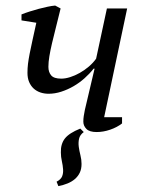

<svg xmlns="http://www.w3.org/2000/svg" viewBox="-20 -460 517 676"><path d="M274.9 4.9Q261.2 15.1 258.3 28.6Q255.4 42 257.3 56.6Q259.3 71.3 263.2 86.7Q267.1 102.1 267.1 117.2Q267.1 134.8 261 147.7Q254.9 160.6 243.9 170.2Q232.9 179.7 218 185.8Q203.1 191.9 185.5 195.3L179.2 179.7Q194.3 171.9 198.7 160.9Q203.1 149.9 202.1 136.2Q201.2 122.6 197.8 107.4Q194.3 92.3 194.3 76.7Q193.4 46.9 208.5 27.6Q223.6 8.3 262.7 -7.3ZM409.7 -47.4V-25.4Q392.1 -11.7 367.9 -3.4Q343.8 4.9 320.3 4.9Q294.9 4.9 284.2 -6.1Q273.4 -17.1 273.4 -31.7Q273.4 -42.5 274.9 -51.5Q276.4 -60.5 278.8 -73.2L313 -218.3H309.6Q295.9 -200.7 277.8 -184.6Q259.8 -168.5 239 -156.5Q218.3 -144.5 195.8 -137.2Q173.3 -129.9 151.4 -129.9Q135.7 -129.9 122.1 -134.5Q108.4 -139.2 98.4 -148.4Q88.4 -157.7 82.5 -171.4Q76.7 -185.1 76.7 -203.6Q76.7 -219.7 78.6 -235.6Q80.6 -251.5 84.5 -271.5Q88.4 -291.5 94.2 -317.6Q100.1 -343.8 107.9 -379.9L55.7 -388.2V-409.2Q69.3 -414.6 85.2 -419.7Q101.1 -424.8 116.9 -429Q132.8 -433.1 147.7 -436.3Q162.6 -439.5 174.3 -440.4L193.4 -430.2Q184.6 -393.6 176.8 -363.3Q168.9 -333 163.1 -307.6Q157.2 -282.2 153.8 -261.7Q150.4 -241.2 150.4 -224.6Q150.4 -206.1 160.2 -194.6Q169.9 -183.1 195.8 -183.1Q210 -183.1 227.1 -188.5Q244.1 -193.8 261 -203.4Q277.8 -212.9 293 -225.8Q308.1 -238.8 318.4 -253.4L356.4 -430.2H427.7L346.7 -47.4Z"/></svg>

Font: PT Astra Serif
Style: Italic
Weight: 400
Italic angle: -16°
Designer: A.Korolkova, I. Chaeva
Foundry: ParaType Ltd
Version: Version 1.001